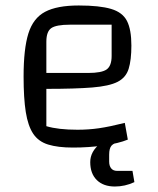

<svg xmlns="http://www.w3.org/2000/svg" viewBox="-20 -529 575 700"><path d="M246 9Q191 9 155.5 -2Q120 -13 101 -41.5Q82 -70 74 -120.5Q66 -171 66 -250Q66 -351 83.5 -407Q101 -463 144.5 -486Q188 -509 267 -509Q343 -509 385 -496.5Q427 -484 443 -452.5Q459 -421 459 -363Q459 -310 449 -278Q439 -246 408.5 -230.5Q378 -215 316 -210Q254 -205 149 -205H119V-263H301Q351 -263 369 -276Q387 -289 387 -325V-439H235Q185 -439 167 -426.5Q149 -414 149 -377V-69Q192 -56 263 -56Q303 -56 341 -61.5Q379 -67 435 -81L446 -20Q412 -6 357.5 1.5Q303 9 246 9ZM399 151Q357 151 333 127.5Q309 104 309 62Q309 23 346 -6Q383 -35 436 -41L446 -20L424 -15Q395 -8 386.5 2Q378 12 378 35V60Q378 76 385.5 85Q393 94 407 94H463L470 135Q453 143 435 147Q417 151 399 151Z"/></svg>

Font: Changa Light
Style: Regular
Weight: 300
Designer: Eduardo Rodriguez Tunni
Foundry: Eduardo Rodriguez Tunni
Version: Version 3.002; ttfautohint (v1.8.2)